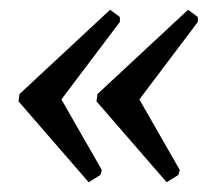

<svg xmlns="http://www.w3.org/2000/svg" viewBox="-20 -420 451 394"><path d="M386 -375 266 -216 349 -71 346 -61 322 -46 178 -212 180 -227 366 -400 386 -385ZM226 -375 106 -216 189 -71 186 -61 162 -46 18 -212 20 -227 206 -400 226 -385Z"/></svg>

Font: Alegreya SC
Style: Italic
Weight: 400
Italic angle: -7°
Designer: Juan Pablo del Peral
Foundry: Huerta Tipografica
Version: Version 2.007; ttfautohint (v1.6)